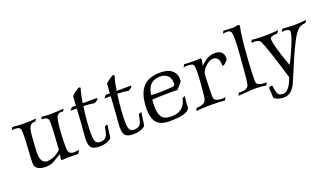

<svg xmlns="http://www.w3.org/2000/svg" viewBox="-74 -1223 3375 1957"><g transform="rotate(-20 1613.0 -244.0)"><path d="M221 17Q171 17 138 -2Q105 -21 105 -66Q105 -87 107 -124Q109 -161 112 -205.5Q115 -250 117 -293.5Q119 -337 119 -372Q119 -386 118.5 -398Q118 -410 117 -419Q113 -455 56 -455Q47 -455 37.5 -454Q28 -453 22 -452L39 -482Q73 -478 106 -476Q139 -474 171 -474Q203 -474 233.5 -476Q264 -478 294 -481L277 -453Q275 -453 272.5 -453.5Q270 -454 268 -454Q239 -454 224 -436.5Q209 -419 203 -391Q197 -363 195 -332Q190 -264 187.5 -226Q185 -188 184 -171Q183 -154 183 -146Q183 -32 257 -32Q283 -32 312 -42.5Q341 -53 366.5 -69.5Q392 -86 404 -102Q412 -209 415.5 -272.5Q419 -336 419 -372Q419 -385 418.5 -395Q418 -405 417 -413Q412 -455 340 -454L358 -479Q361 -476 380.5 -474.5Q400 -473 425 -472.5Q450 -472 468 -472Q503 -472 540 -475Q577 -478 592 -479L579 -453Q570 -456 562 -456Q516 -456 504 -413Q498 -393 493 -359.5Q488 -326 485 -286Q482 -246 480.5 -205.5Q479 -165 479 -132Q479 -119 479 -107.5Q479 -96 480 -86Q482 -51 497 -37.5Q512 -24 542 -24Q554 -24 568.5 -26Q583 -28 599 -30L575 6Q560 6 529.5 5Q499 4 463 4Q441 4 424 6Q407 8 405 8Q398 8 393.5 4.5Q389 1 390 -5Q393 -21 395.5 -36Q398 -51 399 -57Q355 -31 328.5 -14.5Q302 2 279 9.5Q256 17 221 17Z M811 10Q765 10 740 -1.5Q715 -13 706 -39.5Q697 -66 697 -109Q697 -131 703 -201Q703 -193 704.5 -209.5Q706 -226 708.5 -257Q711 -288 713 -323.5Q715 -359 717 -389.5Q719 -420 719 -434H651L677 -464H721L728 -563Q728 -568 739.5 -578Q751 -588 767 -600Q783 -612 797.5 -620Q812 -628 819 -628L829 -619Q817 -582 808.5 -541Q800 -500 795 -464H946Q952 -464 952 -458Q952 -450 933 -436Q914 -421 903 -424Q882 -428 854 -430.5Q826 -433 791 -434Q767 -260 767 -141Q767 -94 777.5 -63Q788 -32 829 -32Q866 -32 884.5 -47.5Q903 -63 911 -93Q919 -123 926 -164L953 -175L958 -170Q957 -165 954 -147.5Q951 -130 948 -109Q945 -88 943 -71Q941 -54 941 -51Q940 -31 918.5 -17.5Q897 -4 867 3Q837 10 811 10Z M1179 10Q1133 10 1108 -1.5Q1083 -13 1074 -39.5Q1065 -66 1065 -109Q1065 -131 1071 -201Q1071 -193 1072.5 -209.5Q1074 -226 1076.5 -257Q1079 -288 1081 -323.5Q1083 -359 1085 -389.5Q1087 -420 1087 -434H1019L1045 -464H1089L1096 -563Q1096 -568 1107.5 -578Q1119 -588 1135 -600Q1151 -612 1165.5 -620Q1180 -628 1187 -628L1197 -619Q1185 -582 1176.5 -541Q1168 -500 1163 -464H1314Q1320 -464 1320 -458Q1320 -450 1301 -436Q1282 -421 1271 -424Q1250 -428 1222 -430.5Q1194 -433 1159 -434Q1135 -260 1135 -141Q1135 -94 1145.5 -63Q1156 -32 1197 -32Q1234 -32 1252.5 -47.5Q1271 -63 1279 -93Q1287 -123 1294 -164L1321 -175L1326 -170Q1325 -165 1322 -147.5Q1319 -130 1316 -109Q1313 -88 1311 -71Q1309 -54 1309 -51Q1308 -31 1286.5 -17.5Q1265 -4 1235 3Q1205 10 1179 10Z M1570 12Q1465 12 1425.5 -38Q1386 -88 1386 -186Q1386 -239 1396.5 -293Q1407 -347 1431 -387Q1488 -488 1643 -488Q1733 -488 1776 -445Q1817 -404 1811 -334Q1807 -328 1799 -318.5Q1791 -309 1779 -295Q1766 -278 1756.5 -268.5Q1747 -259 1742 -260Q1731 -261 1718.5 -261.5Q1706 -262 1693 -262Q1670 -262 1651 -261.5Q1632 -261 1612 -261Q1591 -261 1562 -260Q1533 -259 1508 -257.5Q1483 -256 1473 -255Q1470 -215 1470 -183Q1470 -106 1497.5 -67Q1525 -28 1601 -28Q1733 -28 1766 -149Q1767 -154 1767 -158Q1767 -162 1768 -164L1798 -178Q1797 -169 1794.5 -151Q1792 -133 1789 -103Q1789 -93 1789 -81Q1789 -69 1788 -54Q1785 -41 1772 -31Q1749 -9 1697.5 1.5Q1646 12 1570 12ZM1545 -300Q1556 -300 1569.5 -300Q1583 -300 1598 -301Q1640 -302 1670.5 -304Q1701 -306 1720 -308Q1736 -311 1739 -337Q1739 -391 1710 -420.5Q1681 -450 1627 -450Q1522 -450 1490 -354Q1486 -340 1483.5 -329Q1481 -318 1479 -304Q1489 -302 1505.5 -301Q1522 -300 1545 -300Z M1855 8 1872 -24Q1875 -23 1878.5 -23Q1882 -23 1886 -23Q1912 -23 1939 -35Q1966 -47 1974 -71Q1978 -82 1981.5 -110.5Q1985 -139 1988.5 -176.5Q1992 -214 1995 -252.5Q1998 -291 1999.5 -323Q2001 -355 2001 -372Q2001 -410 1997 -428.5Q1993 -447 1976.5 -453Q1960 -459 1923 -459Q1911 -459 1902 -458Q1893 -457 1885 -454L1902 -484Q1905 -483 1935.5 -481.5Q1966 -480 2012 -480Q2033 -480 2050 -481.5Q2067 -483 2072 -483Q2087 -483 2087 -468Q2087 -465 2083.5 -445Q2080 -425 2075 -404Q2083 -412 2097.5 -423.5Q2112 -435 2128 -448Q2176 -484 2230 -484Q2281 -484 2304.5 -461.5Q2328 -439 2328 -394Q2328 -383 2318.5 -371Q2309 -359 2297 -349Q2285 -339 2277 -334L2262 -339Q2263 -343 2263 -347Q2263 -351 2263 -355Q2263 -372 2257.5 -391Q2252 -410 2238 -423Q2224 -436 2198 -436Q2173 -436 2142 -416.5Q2111 -397 2090 -368Q2075 -348 2070 -331.5Q2065 -315 2064.5 -293.5Q2064 -272 2062 -237Q2061 -206 2060 -173Q2059 -140 2059 -111Q2059 -98 2059 -87Q2059 -76 2060 -66Q2062 -40 2087.5 -30.5Q2113 -21 2144 -21Q2165 -21 2184 -24L2166 6Q2141 3 2103 1Q2065 -1 2013 -1Q1961 -1 1921 1.5Q1881 4 1855 8Z M2312 8 2329 -22Q2331 -20 2347 -20Q2423 -20 2436 -63Q2441 -78 2447 -130Q2453 -182 2460 -276L2471 -422Q2474 -460 2475 -490.5Q2476 -521 2476 -546Q2476 -618 2465 -631Q2451 -645 2422 -645Q2404 -645 2380 -639L2395 -668Q2404 -667 2423.5 -666Q2443 -665 2473 -664Q2478 -664 2484 -663.5Q2490 -663 2496 -663Q2503 -663 2511.5 -664Q2520 -665 2530 -667Q2539 -669 2546 -670Q2553 -671 2556 -671Q2570 -671 2570 -657V-652Q2560 -613 2550.5 -536Q2541 -459 2533 -343L2528 -275Q2524 -217 2522.5 -174Q2521 -131 2521 -102Q2521 -89 2521 -79.5Q2521 -70 2522 -63Q2525 -39 2561 -29Q2581 -23 2603 -23Q2609 -23 2616 -23.5Q2623 -24 2630 -25L2614 8Q2604 3 2571.5 0Q2539 -3 2477 -4Q2461 -4 2312 8Z M2744 183Q2721 183 2696.5 177.5Q2672 172 2655 161.5Q2638 151 2638 138Q2638 103 2636.5 77Q2635 51 2633 35L2671 25Q2678 73 2685 99Q2692 125 2706.5 135Q2721 145 2748 145Q2776 145 2798.5 123Q2821 101 2837.5 68.5Q2854 36 2863 5Q2837 -81 2818 -142.5Q2799 -204 2787 -241Q2727 -423 2709 -440Q2699 -448 2681 -451.5Q2663 -455 2648 -455Q2636 -455 2628 -453L2623 -459L2635 -482Q2640 -481 2665.5 -479Q2691 -477 2721 -476Q2751 -475 2771 -475Q2806 -475 2842.5 -476.5Q2879 -478 2922 -483L2900 -453H2888Q2864 -453 2843 -445.5Q2822 -438 2822 -424Q2820 -396 2840.5 -320Q2861 -244 2910 -109Q2927 -139 2948.5 -184.5Q2970 -230 2990 -278Q3010 -326 3023 -366Q3036 -406 3036 -425Q3036 -442 3018.5 -448.5Q3001 -455 2981 -455Q2966 -455 2955 -452L2951 -458L2969 -481Q2992 -480 3018.5 -478.5Q3045 -477 3065.5 -476Q3086 -475 3092 -475Q3123 -475 3161.5 -477.5Q3200 -480 3226 -483L3208 -456Q3193 -456 3177 -452Q3161 -448 3142 -438Q3122 -426 3100 -396.5Q3078 -367 3056.5 -326.5Q3035 -286 3014.5 -241.5Q2994 -197 2976 -156L2881 68Q2833 183 2744 183Z"/></g></svg>

Font: Luxurious Roman
Style: Regular
Weight: 400
Designer: Robert E. Leuschke
Foundry: Robert E. Leuschke
Version: Version 1.010; ttfautohint (v1.8.3)